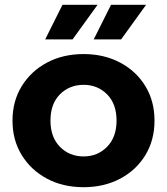

<svg xmlns="http://www.w3.org/2000/svg" viewBox="-20 -771 695 799"><path d="M328 8Q242 8 175.5 -27.5Q109 -63 70.5 -125.5Q32 -188 32 -269Q32 -350 70.5 -412.5Q109 -475 175.5 -510.5Q242 -546 328 -546Q413 -546 480 -510.5Q547 -475 585 -412.5Q623 -350 623 -269Q623 -188 585 -125.5Q547 -63 480 -27.5Q413 8 328 8ZM328 -120Q386 -120 425.5 -160Q465 -200 465 -269Q465 -339 425.5 -378.5Q386 -418 328 -418Q269 -418 229.5 -378.5Q190 -339 190 -269Q190 -200 229.5 -160Q269 -120 328 -120ZM370 -607 442 -751H588L484 -607ZM168 -607 240 -751H386L282 -607Z"/></svg>

Font: Montserrat
Style: Bold
Weight: 700
Designer: Julieta Ulanovsky
Foundry: Julieta Ulanovsky
Version: Version 9.000; ttfautohint (v1.8.4.7-5d5b)